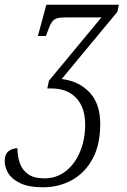

<svg xmlns="http://www.w3.org/2000/svg" viewBox="-72 -556 539 816"><path d="M110 240Q52 240 16 223.5Q-20 207 -36 181.5Q-52 156 -52 128Q-52 100 -36 87Q-20 74 2 74Q2 107 12 136.5Q22 166 47 184Q72 202 116 202Q169 202 208 171Q247 140 268.5 88Q290 36 290 -26Q290 -99 252 -139.5Q214 -180 147 -180H129L136 -213L359 -482H205Q181 -482 168 -477.5Q155 -473 146.5 -459Q138 -445 128 -416L123 -403H89L125 -536H433L427 -506L190 -220Q262 -212 308 -164Q354 -116 354 -29Q354 59 321.5 119Q289 179 233.5 209.5Q178 240 110 240Z"/></svg>

Font: Noto Serif Condensed Light
Style: Italic
Weight: 300
Width: 3
Italic angle: -12°
Designer: Monotype Design Team
Foundry: Monotype Imaging Inc.
Version: Version 2.014; ttfautohint (v1.8.4.7-5d5b)